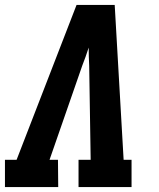

<svg xmlns="http://www.w3.org/2000/svg" viewBox="-21 -755 641 775"><path d="M214 0H-1V-110H46L288 -735H442L478 -110H510V0H296V-110H345L339 -490Q338 -508 337.5 -526Q337 -544 337 -563Q331 -544 324.5 -526Q318 -508 311 -490L179 -110H213Z"/></svg>

Font: Iosevka HT Extrabold Extended
Style: Italic
Weight: 800
Width: 7
Italic angle: -9°
Monospace: yes
Designer: Belleve Invis
Foundry: Belleve Invis
Version: Version 32.3.0; ttfautohint (v1.8.4)